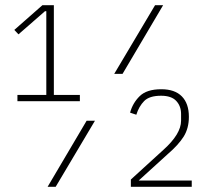

<svg xmlns="http://www.w3.org/2000/svg" viewBox="-20 -718 800 738"><path d="M47 -329V-353H158V-675H153L51 -586L35 -603L143 -698H187V-353H287V-329ZM419 -434 576 -698H607L451 -434ZM163 0 313 -254H345L194 0ZM717 0H483V-28L608 -142Q676 -203 676 -254V-280Q676 -310 657.5 -330Q639 -350 599 -350Q554 -350 534 -329.5Q514 -309 504 -277L480 -285Q490 -322 517 -348.5Q544 -375 600 -375Q652 -375 679 -347.5Q706 -320 706 -269Q706 -225 686 -193Q666 -161 624 -125L513 -24H717Z"/></svg>

Font: IBM Plex Sans Condensed ExtraLight
Style: Regular
Weight: 200
Width: 3
Designer: Mike Abbink, Paul van der Laan, Pieter van Rosmalen
Foundry: Bold Monday
Version: Version 1.3